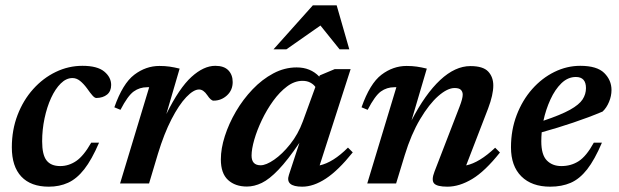

<svg xmlns="http://www.w3.org/2000/svg" viewBox="-20 -690 2326 722"><path d="M252.5 -396.5Q229 -396.5 208.5 -376.2Q188 -356 172.2 -321.8Q156.5 -287.5 147.5 -245Q138.5 -202.5 138.5 -158.5Q138.5 -108 155 -86.8Q171.5 -65.5 206.5 -65.5Q238.5 -65.5 266.5 -84.5Q294.5 -103.5 323 -153.5H352.5Q325 -89.5 296.8 -53.5Q268.5 -17.5 236 -2.8Q203.5 12 163.5 12Q96 12 60.2 -26Q24.5 -64 24.5 -136Q24.5 -201.5 46 -257.5Q67.5 -313.5 104.8 -355Q142 -396.5 189.8 -419.5Q237.5 -442.5 290 -442.5Q346 -442.5 372 -421Q398 -399.5 398 -370.5Q398 -347 382.8 -334.5Q367.5 -322 342.5 -321.5Q336 -321.5 327.8 -330.8Q319.5 -340 307 -358Q294 -375.5 280.8 -386Q267.5 -396.5 252.5 -396.5Z M541 -362H533.5Q505 -362 482.8 -346Q460.5 -330 433 -277L410 -286.5Q441.5 -376 485 -409Q528.5 -442 579.5 -442Q600.5 -442 617.8 -439.5Q635 -437 655.5 -432L605.5 -261Q654 -359 700 -400.8Q746 -442.5 789.5 -442.5Q822.5 -442.5 838.8 -425.5Q855 -408.5 855 -381.5Q855 -351 833.5 -331.2Q812 -311.5 783 -311.5Q773 -311.5 759.5 -332Q745 -353.5 728.5 -353.5Q708 -353.5 680.5 -324.8Q653 -296 625 -241.8Q597 -187.5 574 -112L540.5 0H431.5Z M1066.5 -32.5 1106 -153Q1061.5 -87.5 1027.2 -51.8Q993 -16 964.5 -2.2Q936 11.5 908.5 11.5Q864.5 11.5 837.5 -13.2Q810.5 -38 810.5 -90.5Q810.5 -131.5 825.5 -178.2Q840.5 -225 867.2 -270.8Q894 -316.5 929.8 -354Q965.5 -391.5 1007.8 -414Q1050 -436.5 1095.5 -436.5Q1147.5 -436.5 1180.5 -402L1182.5 -406.5L1238.5 -430H1298.5L1182 -68Q1232.5 -79 1288.5 -135L1306.5 -117Q1252 -49 1205.5 -18.5Q1159 12 1116.5 12Q1051.5 12 1066.5 -32.5ZM926 -105Q926 -68.5 960 -68.5Q980.5 -68.5 1011 -89.5Q1041.5 -110.5 1071.2 -147.8Q1101 -185 1119 -234L1166 -363Q1159.5 -372.5 1147.2 -379.2Q1135 -386 1117.5 -386Q1087.5 -386 1059.5 -365Q1031.5 -344 1007.2 -310.5Q983 -277 964.8 -238.8Q946.5 -200.5 936.2 -164.8Q926 -129 926 -105ZM1008.5 -504.5 1156.5 -670H1246L1293.5 -504.5H1257L1185 -594L1057 -504.5Z M1362.5 -277 1339.5 -286.5Q1371 -376 1414.5 -409Q1458 -442 1509 -442Q1530 -442 1547.2 -439.5Q1564.5 -437 1585 -432L1527.5 -237Q1579 -336.5 1635.2 -389Q1691.5 -441.5 1749 -441.5Q1796.5 -441.5 1815.8 -421Q1835 -400.5 1835 -368.5Q1835 -333.5 1815.5 -282L1733 -68Q1783 -78.5 1842 -134.5L1860 -116.5Q1804 -46 1755.8 -17Q1707.5 12 1662.5 12Q1623 12 1612.2 -0.5Q1601.5 -13 1614 -45L1708 -288.5Q1720 -319.5 1720 -334Q1720 -345 1713.2 -352Q1706.5 -359 1689.5 -359Q1662.5 -359 1628 -328.8Q1593.5 -298.5 1559.8 -241.8Q1526 -185 1502 -106.5L1469.5 0H1361L1470.5 -362H1463Q1434.5 -362 1412.2 -346Q1390 -330 1362.5 -277Z M2243.5 -153.5Q2216 -89 2187.8 -53Q2159.5 -17 2126 -2.5Q2092.5 12 2049 12Q1979.5 12 1940.5 -26.8Q1901.5 -65.5 1901.5 -136Q1901.5 -201.5 1923 -257.5Q1944.5 -313.5 1981.2 -355Q2018 -396.5 2064.8 -419.5Q2111.5 -442.5 2162 -442.5Q2225 -442.5 2252.2 -415.5Q2279.5 -388.5 2279.5 -351.5Q2279.5 -329 2270.2 -306.8Q2261 -284.5 2246 -270.5Q2194 -248.5 2135.2 -228.8Q2076.5 -209 2017 -192.5Q2015.5 -175 2015.5 -158.5Q2015.5 -108 2036.2 -86.8Q2057 -65.5 2091 -65.5Q2127.5 -65.5 2156.2 -84Q2185 -102.5 2213 -153.5ZM2145.5 -400.5Q2115.5 -400.5 2091.2 -377Q2067 -353.5 2049.8 -315.8Q2032.5 -278 2023.5 -236Q2089 -258 2123.5 -277.2Q2158 -296.5 2170.8 -316.2Q2183.5 -336 2183.5 -358.5Q2183.5 -400.5 2145.5 -400.5Z"/></svg>

Font: Newsreader 16pt SemiBold
Style: Italic
Weight: 600
Italic angle: -17°
Designer: Hugues Gentile
Foundry: Production Type
Version: Version 1.003; ttfautohint (v1.8.3)